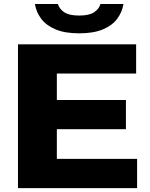

<svg xmlns="http://www.w3.org/2000/svg" viewBox="-20 -968 770 988"><path d="M72.5 0V-740H680.5V-589.5H272.5V-453.5H628V-303H272.5V-150.5H685.5V0ZM387.5 -796.5Q314 -796.5 266 -816.8Q218 -837 192.2 -871.2Q166.5 -905.5 159.5 -947.5H278Q285.5 -921.5 310.8 -904.8Q336 -888 387.5 -888Q439 -888 464.2 -904.8Q489.5 -921.5 497 -947.5H615.5Q608.5 -905.5 583 -871.2Q557.5 -837 509.5 -816.8Q461.5 -796.5 387.5 -796.5Z"/></svg>

Font: Encode Sans Expanded ExtraBold
Style: Regular
Weight: 800
Width: 7
Designer: Multiple Designers
Foundry: Impallari Type
Version: Version 3.000; ttfautohint (v1.8.3) -l 8 -r 50 -G 200 -x 14 